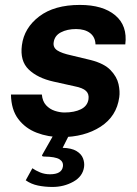

<svg xmlns="http://www.w3.org/2000/svg" viewBox="-20 -547 558 780"><path d="M228.5 10Q175.5 10 129.2 -7.8Q83 -25.5 54.2 -63.5Q25.5 -101.5 24.5 -163H150Q152.5 -135.5 167.2 -119.5Q182 -103.5 202.5 -96.8Q223 -90 242 -90Q282 -90 308.8 -103.2Q335.5 -116.5 339.5 -144Q342.5 -165 329.5 -177.5Q316.5 -190 283 -196.5L197.5 -215.5Q132.5 -230 96.5 -264.8Q60.5 -299.5 69 -363.5Q78 -433.5 139.2 -480.2Q200.5 -527 304.5 -527Q398 -527 448.2 -484.8Q498.5 -442.5 489 -366.5H368Q367 -396.5 345.8 -412.8Q324.5 -429 289 -429Q253 -429 227.2 -415.5Q201.5 -402 198 -374.5Q195 -354 212.8 -342.2Q230.5 -330.5 270 -322L349 -303Q403.5 -289 429.2 -262Q455 -235 461.5 -205.2Q468 -175.5 464.5 -152Q454 -74.5 388.5 -32.2Q323 10 228.5 10ZM193 212.5Q162.5 212.5 134.5 206.8Q106.5 201 84.5 185.5L111.5 136.5Q125 146 143.2 153.5Q161.5 161 183 161Q230.5 161 235.5 130Q238.5 110.5 221.5 100Q204.5 89.5 159 89Q146.5 89 153 79.5L201 -5H264L234.5 53.5Q270.5 54.5 290.5 66.5Q310.5 78.5 317.2 96.2Q324 114 321.5 131.5Q316 170 277.8 191.2Q239.5 212.5 193 212.5Z"/></svg>

Font: Public Sans
Style: Bold Italic
Weight: 700
Italic angle: -8°
Designer: The Public Sans project authors (U.S. Web Design System). Libre Franklin designed by Pablo Impallari and Rodrigo Fuenzal
Version: Version 1.008; ttfautohint (v1.8.1) -l 8 -r 50 -G 200 -x 14 